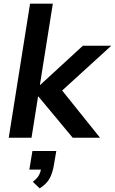

<svg xmlns="http://www.w3.org/2000/svg" viewBox="-20 -756 631 1054"><path d="M28 0 145 -736H270L199 -290H201L435 -505H591L298 -238V-288L529 0H379L191 -226H189L153 0ZM198 278 160 242Q186 222 195 203.5Q204 185 208 160L233 175H141L158 73H289L276 149Q269 192 253 222.5Q237 253 198 278Z"/></svg>

Font: Mulish ExtraLight
Style: Italic
Weight: 200
Italic angle: -9°
Designer: Vernon Adams
Foundry: Vernon Adams
Version: Version 3.603